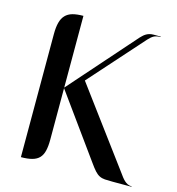

<svg xmlns="http://www.w3.org/2000/svg" viewBox="-105 -795 814 885"><g transform="rotate(15 301.5 -352.0)"><path d="M184.6 -361.3 460.4 -673.8Q464.8 -678.2 470 -683.3Q475.1 -688.5 482.2 -693.1Q489.3 -697.8 498.5 -700.7Q507.8 -703.6 520 -703.6H551.8Q554.2 -703.6 553.7 -702.4Q553.2 -701.2 551.8 -701.2Q533.2 -701.2 521.5 -694.8Q509.8 -688.5 496.6 -673.8L268.1 -417.5L541.5 -48.8Q547.4 -40.5 553.7 -32.2Q560.1 -23.9 567.1 -17.3Q574.2 -10.7 582.8 -6.3Q591.3 -2 602.1 -2Q603 -2 603 -0.5Q603 0 602.1 0H512.7Q489.7 0 475.3 -1Q460.9 -2 449.2 -7.8Q437.5 -13.7 426.3 -26.1Q415 -38.6 398.9 -61.5L184.6 -358.4V-112.8Q184.6 -81.1 179.4 -59.6Q174.3 -38.1 161.9 -24.9Q149.4 -11.7 128.2 -5.9Q106.9 0 74.7 0V-587.4Q74.7 -620.1 80.6 -642.3Q86.4 -664.6 99.4 -678.2Q112.3 -691.9 133.3 -697.8Q154.3 -703.6 184.6 -703.6Z"/></g></svg>

Font: Unique
Style: Regular
Weight: 400
Designer: Anna Pocius (aka Artmaker)
Foundry: Anna Pocius
Version: Version 1.000 2013 initial release